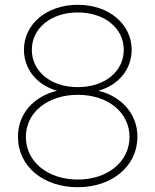

<svg xmlns="http://www.w3.org/2000/svg" viewBox="-20 -768 649 802"><path d="M305 14C447 14 554 -73 554 -197C554 -291 489 -365 391 -389C475 -412 530 -479 530 -560C530 -668 434 -748 305 -748C176 -748 80 -668 80 -560C80 -479 135 -412 218 -389C120 -365 55 -292 55 -197C55 -72 162 14 305 14ZM305 -404C193 -404 113 -469 113 -560C113 -650 193 -716 305 -716C417 -716 497 -650 497 -560C497 -469 417 -404 305 -404ZM305 -18C179 -18 88 -93 88 -196C88 -299 180 -372 305 -372C430 -372 521 -299 521 -196C521 -93 430 -18 305 -18Z"/></svg>

Font: LINE Seed Sans TH Thin
Style: Regular
Weight: 250
Designer: Dalton Maag Ltd | Thai characters by Cadson Demak Co.,Ltd.
Foundry: Dalton Maag Ltd
Version: Version 1.003